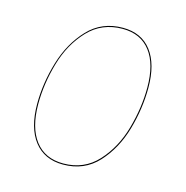

<svg xmlns="http://www.w3.org/2000/svg" viewBox="-85 -608 675 697"><g transform="rotate(15 252.0 -259.0)"><path d="M64 -180Q64 -258 88 -338Q112 -418 163.5 -472.5Q215 -527 294 -527Q364 -527 401.5 -478Q439 -429 439 -340Q439 -262 416 -182Q393 -102 342 -46.5Q291 9 211 9Q141 9 102.5 -40.5Q64 -90 64 -180ZM435 -340Q435 -428 398.5 -475.5Q362 -523 294 -523Q216 -523 165 -469Q114 -415 91 -336Q68 -257 68 -180Q68 -92 105 -43.5Q142 5 211 5Q289 5 339.5 -50Q390 -105 412.5 -184.5Q435 -264 435 -340Z"/></g></svg>

Font: Fira Sans Condensed Four
Style: Italic
Weight: 100
Width: 3
Italic angle: -8°
Designer: bBox Type GmbH & Carrois Corporate GbR & Edenspiekermann AG
Foundry: bBox Type GmbH & Carrois Corporate GbR & Edenspiekermann AG
Version: Version 4.301